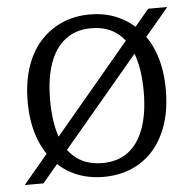

<svg xmlns="http://www.w3.org/2000/svg" viewBox="-44 -565 626 623"><g transform="rotate(-5 269.0 -253.5)"><path d="M12 14 461 -521H523L73 14ZM118 -254Q118 -182 135 -133.5Q152 -85 186 -60Q220 -35 270 -35Q319 -35 353 -60Q387 -85 405 -134.5Q423 -184 423 -254Q423 -326 405.5 -375Q388 -424 354.5 -449Q321 -474 270 -474Q221 -474 187 -448Q153 -422 135.5 -373Q118 -324 118 -254ZM45 -254Q45 -316 61 -365Q77 -414 107 -448Q137 -482 178.5 -500.5Q220 -519 270 -519Q321 -519 362 -500.5Q403 -482 433 -448Q463 -414 479 -365Q495 -316 495 -254Q495 -172 467 -112.5Q439 -53 388 -21.5Q337 10 270 10Q203 10 152.5 -21.5Q102 -53 73.5 -112.5Q45 -172 45 -254Z"/></g></svg>

Font: Roboto Serif 28pt Condensed Light
Style: Regular
Weight: 300
Width: 3
Designer: Greg Gazdowicz
Foundry: Commercial Type
Version: Version 1.008